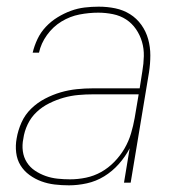

<svg xmlns="http://www.w3.org/2000/svg" viewBox="-20 -548 540 576"><path d="M187 8Q165 8 144 5.5Q123 3 104 -4Q85 -11 68.5 -23Q52 -35 41.5 -52Q31 -69 28.5 -90.5Q26 -112 30 -133Q34 -157 44.5 -180.5Q55 -204 73.5 -222Q92 -240 115 -252Q138 -264 162 -271Q186 -278 210.5 -280.5Q235 -283 259 -283H399L407 -334Q411 -357 411.5 -379.5Q412 -402 406 -422.5Q400 -443 388 -460.5Q376 -478 358.5 -489.5Q341 -501 319 -505.5Q297 -510 275 -510Q247 -510 218.5 -504.5Q190 -499 164.5 -483.5Q139 -468 121 -443Q103 -418 97 -390H78Q83 -411 92.5 -431Q102 -451 117.5 -467.5Q133 -484 152.5 -496Q172 -508 192.5 -515.5Q213 -523 234 -525.5Q255 -528 276 -528Q302 -528 326 -523Q350 -518 370 -505.5Q390 -493 404 -473.5Q418 -454 424.5 -430.5Q431 -407 431 -382Q431 -357 427 -331L372 0H352L369 -103Q356 -78 336.5 -56Q317 -34 292.5 -19Q268 -4 240.5 2Q213 8 187 8ZM190 -10Q214 -10 238 -15Q262 -20 283.5 -32Q305 -44 323 -62.5Q341 -81 353.5 -102.5Q366 -124 373 -147.5Q380 -171 384 -194L396 -265H259Q237 -265 215 -263Q193 -261 171.5 -255Q150 -249 128.5 -238.5Q107 -228 90 -212Q73 -196 63 -175Q53 -154 50 -132Q46 -113 48.5 -94.5Q51 -76 60.5 -61Q70 -46 85 -36Q100 -26 117 -20Q134 -14 152.5 -12Q171 -10 190 -10Z"/></svg>

Font: Iosevka Term Curly Th Obl
Style: Regular
Weight: 100
Italic angle: -9°
Designer: Belleve Invis
Foundry: Belleve Invis
Version: Version 32.3.0